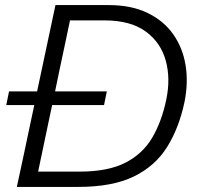

<svg xmlns="http://www.w3.org/2000/svg" viewBox="-20 -733 778 753"><path d="M46 0Q59 -59 70.8 -114.8Q82.5 -170.5 96.5 -236.5L114.5 -321H4.5L15.5 -374.5H125.5L146.5 -473Q161 -540.5 173 -597.8Q185 -655 197.5 -713H407Q495 -713 558.2 -682.5Q621.5 -652 659 -599Q696.5 -546 707.8 -477.5Q719 -409 703.5 -332.5Q682 -231 635.2 -156.2Q588.5 -81.5 504.8 -40.8Q421 0 287.5 0ZM129.5 -60H292.5Q403 -60 471 -94.5Q539 -129 576.5 -192.2Q614 -255.5 632 -342Q649.5 -424.5 630 -495.5Q610.5 -566.5 551 -609.8Q491.5 -653 390 -653H254.5Q245 -608 235.5 -562.5Q226 -517 214.5 -464L196 -374.5H399L388 -321H184.5L169 -248Q158 -195.5 148.5 -150.2Q139 -105 129.5 -60Z"/></svg>

Font: Commissioner Light
Style: Italic
Weight: 300
Italic angle: -12°
Designer: Kostas Bartsokas
Foundry: Kostas Bartsokas
Version: Version 1.000; ttfautohint (v1.8.3)